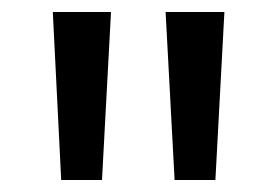

<svg xmlns="http://www.w3.org/2000/svg" viewBox="-20 -763 461 320"><path d="M82 -463H150L165 -743H68ZM271 -463H339L354 -743H256Z"/></svg>

Font: Glow Sans SC Normal Book
Style: Regular
Weight: 500
Designer: Ryoko NISHIZUKA (kana, bopomofo & ideographs); Paul D. Hunt (Latin, Greek & Cyrillic); Sandoll Communications, Soo-young
Version: Version 0.93